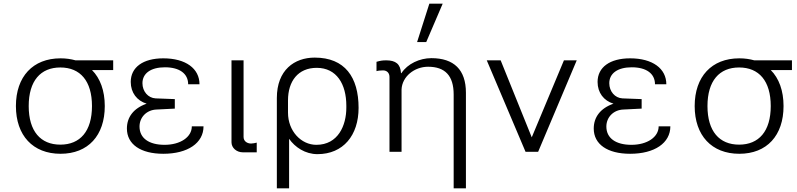

<svg xmlns="http://www.w3.org/2000/svg" viewBox="-20 -830 4360 1050"><path d="M137 -250C137 -388 202 -461 310 -461C419 -461 483 -387 483 -250C483 -112 418 -39 310 -39C202 -39 137 -112 137 -250ZM599 -447V-500H393C368 -507 341 -511 311 -511C160 -511 67 -411 67 -250C67 -89 160 11 311 11C462 11 553 -89 553 -250C553 -334 528 -402 483 -447Z M674 -127C674 -41 749 11 873 11C1007 11 1093 -48 1093 -139H1029C1029 -80 966 -38 880 -38C795 -38 743 -74 743 -138C743 -189 782 -229 836 -231L936 -236V-288L831 -292C790 -294 759 -330 759 -375C759 -429 805 -462 882 -462C961 -462 1009 -428 1009 -369H1071C1071 -455 996 -511 873 -511C762 -511 695 -462 695 -382C695 -323 729 -279 782 -263C710 -238 674 -189 674 -127Z M1246 -52C1246 -21 1274 3 1308 3H1384V-50C1376 -48 1363 -45 1353 -45C1334 -45 1312 -56 1312 -81V-500H1246Z M1555 -281C1555 -386 1610 -459 1712 -459C1821 -459 1874 -370 1874 -252V-241C1874 -144 1829 -38 1710 -38C1627 -38 1555 -113 1555 -214ZM1561 200V-71C1593 -25 1649 13 1716 13C1857 13 1941 -90 1941 -240C1941 -408 1866 -515 1701 -515C1590 -515 1494 -447 1494 -294V200Z M2176 -341C2179 -411 2246 -465 2321 -465C2414 -465 2461 -416 2461 -313V200H2528V-323C2528 -449 2462 -512 2339 -512C2275 -512 2209 -481 2176 -431V-430H2173C2170 -480 2144 -500 2092 -500C2071 -500 2060 -498 2039 -492V-441C2048 -444 2066 -445 2075 -445C2096 -445 2110 -431 2110 -409V0H2176ZM2401 -810H2328L2261 -600H2311Z M3064 -500 2888 -79 2718 -500H2642L2854 0H2923L3134 -500Z M3227 -127C3227 -41 3302 11 3426 11C3560 11 3646 -48 3646 -139H3582C3582 -80 3519 -38 3433 -38C3348 -38 3296 -74 3296 -138C3296 -189 3335 -229 3389 -231L3489 -236V-288L3384 -292C3343 -294 3312 -330 3312 -375C3312 -429 3358 -462 3435 -462C3514 -462 3562 -428 3562 -369H3624C3624 -455 3549 -511 3426 -511C3315 -511 3248 -462 3248 -382C3248 -323 3282 -279 3335 -263C3263 -238 3227 -189 3227 -127Z M3849 -250C3849 -388 3914 -461 4022 -461C4131 -461 4195 -387 4195 -250C4195 -112 4130 -39 4022 -39C3914 -39 3849 -112 3849 -250ZM4311 -447V-500H4105C4080 -507 4053 -511 4023 -511C3872 -511 3779 -411 3779 -250C3779 -89 3872 11 4023 11C4174 11 4265 -89 4265 -250C4265 -334 4240 -402 4195 -447Z"/></svg>

Font: Perun Light
Style: Regular
Weight: 300
Foundry: Copyright (c) Stefan Peev, Context Ltd, 2016
Version: Version 1.089